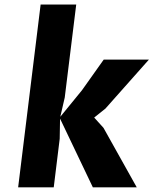

<svg xmlns="http://www.w3.org/2000/svg" viewBox="-20 -800 656 820"><path d="M376.5 0 234.5 -297.5 365.5 -316.5 422 -254 564 0ZM57.5 0 153.5 -780.5H305.5L256.5 -383.5L237 -299L236.5 -295L235 -207.5L209.5 0ZM361 -281 234.5 -297.5 330 -414.5 423 -545.5H616L430 -336Z"/></svg>

Font: Spline Sans Mono
Style: Bold Italic
Weight: 700
Italic angle: -4°
Monospace: yes
Version: Version 1.004